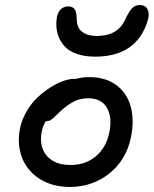

<svg xmlns="http://www.w3.org/2000/svg" viewBox="-20 -760 602 752"><path d="M352.1 -538.1Q310.1 -538.1 278.8 -549.6Q247.6 -561 230.5 -581.3Q213.4 -601.6 206.1 -626.2Q198.7 -650.9 201.2 -679.2Q203.1 -708 215.8 -721.4Q228.5 -734.9 247.1 -734.9Q264.6 -734.9 272.5 -723.9Q280.3 -712.9 280.8 -682.1Q281.2 -650.9 302.2 -635Q323.2 -619.1 359.9 -619.1Q440.9 -619.1 470.2 -683.1Q485.4 -715.8 497.6 -728Q509.8 -740.2 526.9 -740.2Q549.3 -740.2 557.9 -723.4Q566.4 -706.5 559.1 -681.2Q516.6 -538.1 352.1 -538.1ZM253.9 -27.8Q185.1 -27.8 135.7 -59.1Q86.4 -90.3 66.4 -142.3Q46.4 -194.3 58.1 -255.9Q65.4 -291.5 84.2 -323.7Q103 -356 127 -378.4Q150.9 -400.9 177.5 -417.7Q204.1 -434.6 228 -442.9Q252 -451.2 270 -451.2H277.8Q301.8 -458 329.1 -458Q393.6 -458 435.5 -426.8Q477.5 -395.5 491.9 -342.8Q506.3 -290 493.2 -223.1Q474.6 -133.3 408.2 -80.6Q341.8 -27.8 253.9 -27.8ZM144 -247.1Q131.8 -187.5 162.6 -150.6Q193.4 -113.8 256.8 -113.8Q314.9 -113.8 355.5 -147.9Q396 -182.1 408.2 -241.2Q420.4 -302.2 398.4 -338.6Q376.5 -375 326.2 -375Q296.9 -375 275.4 -365.2Q253.9 -355.5 229 -335Q216.3 -324.7 201.9 -310.1Q187.5 -295.4 179.4 -290.3Q171.4 -285.2 159.2 -285.2Q147.9 -267.1 144 -247.1Z"/></svg>

Font: Shantell Sans Irregular
Style: Italic
Weight: 400
Italic angle: -11.31°
Designer: Stephen Nixon, Anya Danilova, Shantell Martin
Foundry: Arrow Type
Version: Version 1.006;[9816181b4]